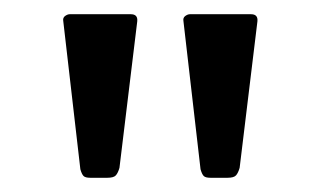

<svg xmlns="http://www.w3.org/2000/svg" viewBox="-20 -762 449 270"><path d="M317 -526Q315 -519 312 -515.5Q309 -512 300 -512H276Q269 -512 266.5 -514.5Q264 -517 262 -524L238 -732Q237 -737 240.5 -739.5Q244 -742 247 -742H333Q343 -742 342 -732ZM148 -526Q146 -519 143 -515.5Q140 -512 131 -512H107Q100 -512 97.5 -514.5Q95 -517 93 -524L69 -732Q68 -737 71.5 -739.5Q75 -742 78 -742H164Q174 -742 173 -732Z"/></svg>

Font: Libre Franklin Thin
Style: Regular
Weight: 400
Version: Version 3.000